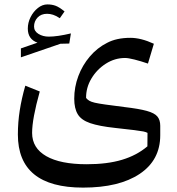

<svg xmlns="http://www.w3.org/2000/svg" viewBox="-20 -605 803 870"><path d="M650.4 -316.9Q617.7 -328.1 589.4 -335.2Q561 -342.3 546.9 -342.3Q500 -342.3 459.5 -316.4Q418.9 -290.5 394.3 -249.3Q369.6 -208 370.1 -161.1Q376 -153.8 384.3 -148.7Q392.6 -143.6 409.4 -139.6Q426.3 -135.7 457.8 -131.3Q489.3 -127 542.5 -120.1Q609.9 -112.3 645 -102.5Q680.2 -92.8 693.1 -77.1Q706.1 -61.5 706.1 -35.2V7.8Q706.1 120.6 613 182.9Q520 245.1 356.4 245.1Q61 245.1 61 4.4Q61 -51.3 69.6 -105.5Q78.1 -159.7 94.7 -216.8L160.2 -190.4Q125.5 -66.4 125.5 -2.9Q125.5 65.9 189.5 102.5Q253.4 139.2 373 139.2Q465.8 139.2 532.7 119.1Q599.6 99.1 647.9 58.1L648.4 -2.9Q641.6 -6.8 629.6 -9.3Q617.7 -11.7 588.6 -15.4Q559.6 -19 501 -25.4Q428.7 -33.2 388.4 -47.1Q348.1 -61 332.3 -87.4Q316.4 -113.8 316.4 -157.7Q316.4 -210.9 335 -260.3Q353.5 -309.6 387 -348.9Q420.4 -388.2 464.8 -410.6Q507.8 -433.6 570.8 -433.6Q618.7 -433.6 677.2 -406.7ZM134.3 -484.9Q134.3 -463.9 154.3 -451.4Q174.3 -439 201.2 -439Q239.7 -439 301.3 -453.6L293.9 -407.7L253.9 -406.7L74.7 -345.2V-385.7L149.9 -411.6Q106 -427.2 106 -475.6Q106 -502 118.4 -527.1Q130.9 -552.2 151.4 -568.6Q171.9 -585 194.8 -585Q215.3 -585 231.9 -578.9Q248.5 -572.8 272.5 -553.2L251 -522.5Q234.4 -533.7 220.5 -538.1Q206.5 -542.5 193.4 -542.5Q166 -542.5 150.1 -525.4Q134.3 -508.3 134.3 -484.9Z"/></svg>

Font: Pinar-DS2-FD Medium
Style: Regular
Weight: 500
Designer: Amin Abedi
Version: Version 3.000